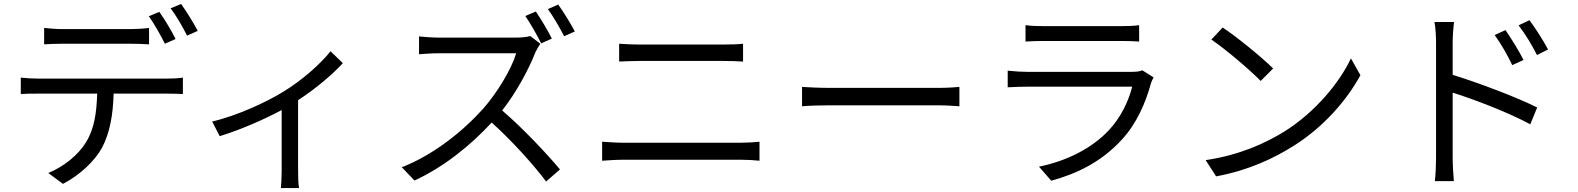

<svg xmlns="http://www.w3.org/2000/svg" viewBox="-20 -872 7970 970"><path d="M203 -731V-648C229 -650 262 -651 295 -651H640C669 -651 704 -650 733 -648V-731C704 -727 669 -725 640 -725H294C262 -725 232 -728 203 -731ZM85 -480V-397C112 -399 141 -399 171 -399H471C468 -304 457 -220 413 -151C374 -88 302 -30 224 2L298 57C383 13 459 -59 495 -125C535 -200 551 -291 554 -399H826C850 -399 882 -398 904 -397V-480C880 -476 847 -475 826 -475H171C140 -475 112 -477 85 -480ZM785 -812 732 -790C759 -752 793 -692 813 -651L867 -675C847 -716 810 -777 785 -812ZM895 -852 842 -830C871 -792 903 -736 925 -692L979 -716C960 -753 921 -816 895 -852Z M1052 -258 1090 -184C1203 -219 1319 -271 1403 -316V-10C1403 21 1401 62 1399 78H1491C1487 62 1486 21 1486 -10V-366C1577 -425 1662 -498 1712 -553L1650 -613C1599 -549 1507 -467 1412 -409C1331 -359 1184 -289 1052 -258Z M2687 -814 2634 -791C2661 -752 2694 -693 2714 -653L2768 -677C2749 -716 2712 -777 2687 -814ZM2800 -849 2748 -826C2775 -789 2808 -732 2830 -689L2884 -713C2865 -750 2827 -812 2800 -849ZM2710 -651 2659 -690C2643 -685 2617 -682 2584 -682H2198C2168 -682 2111 -686 2097 -688V-598C2108 -599 2163 -603 2198 -603H2588C2563 -520 2490 -401 2422 -324C2319 -209 2171 -90 2010 -27L2074 40C2222 -28 2357 -137 2464 -253C2566 -161 2672 -44 2739 45L2809 -16C2744 -94 2622 -224 2517 -314C2588 -404 2651 -521 2685 -608C2691 -621 2704 -643 2710 -651Z M3108 -651V-561C3139 -562 3172 -564 3207 -564H3635C3668 -564 3706 -563 3734 -561V-651C3706 -648 3671 -647 3635 -647H3207C3174 -647 3140 -649 3108 -651ZM3022 -156V-60C3056 -62 3091 -65 3127 -65H3726C3753 -65 3787 -63 3817 -60V-156C3788 -153 3756 -151 3726 -151H3127C3091 -151 3056 -154 3022 -156Z M4032 -433V-335C4063 -338 4116 -340 4171 -340H4720C4765 -340 4807 -336 4827 -335V-433C4805 -431 4769 -428 4719 -428H4171C4115 -428 4062 -431 4032 -433Z M5161 -745V-662C5188 -664 5220 -665 5251 -665H5643C5677 -665 5711 -664 5735 -662V-745C5711 -741 5676 -740 5644 -740H5251C5219 -740 5187 -741 5161 -745ZM5808 -481 5751 -517C5740 -511 5719 -509 5696 -509H5169C5142 -509 5108 -511 5071 -515V-431C5107 -433 5145 -434 5169 -434H5700C5682 -362 5642 -277 5581 -213C5496 -123 5371 -59 5229 -30L5291 41C5419 6 5544 -53 5649 -168C5723 -249 5768 -353 5795 -452C5797 -459 5803 -472 5808 -481Z M6157 -733 6100 -672C6174 -622 6299 -515 6349 -463L6412 -526C6356 -582 6228 -686 6157 -733ZM6071 -63 6124 19C6291 -12 6417 -73 6517 -136C6668 -231 6785 -367 6853 -492L6805 -577C6747 -454 6625 -306 6471 -209C6376 -150 6246 -89 6071 -63Z M7586 -720 7531 -695C7564 -650 7595 -595 7620 -543L7677 -569C7654 -616 7611 -683 7586 -720ZM7707 -770 7652 -744C7686 -700 7718 -647 7745 -594L7801 -622C7777 -668 7733 -735 7707 -770ZM7235 -75C7235 -38 7233 11 7229 43H7325C7322 11 7319 -43 7319 -75V-404C7430 -369 7603 -303 7711 -244L7746 -329C7640 -382 7451 -453 7319 -494V-657C7319 -687 7322 -730 7326 -761H7227C7233 -730 7235 -685 7235 -657Z"/></svg>

Font: Microsoft YaHei
Style: Regular
Weight: 400
Designer: Ryoko NISHIZUKA 西塚涼子 (kana, bopomofo & ideographs); Paul D. Hunt (Latin, Greek & Cyrillic); Sandoll Communications 산돌커뮤니
Foundry: Adobe
Version: Version 2.001;hotconv 1.0.111;makeotfexe 2.5.65597